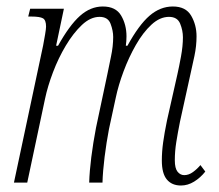

<svg xmlns="http://www.w3.org/2000/svg" viewBox="-20 -563 675 592"><path d="M538 9Q510 9 494.5 -9.5Q479 -28 479 -68Q479 -95 483 -124Q487 -153 495 -192L527 -334Q532 -356 538 -388.5Q544 -421 544 -448Q544 -469 535.5 -490Q527 -511 501 -511Q473 -511 447 -487Q421 -463 399 -424.5Q377 -386 361 -343Q345 -300 337 -262L316 -165Q308 -123 302.5 -79Q297 -35 296 0H255Q256 -35 261.5 -78.5Q267 -122 276 -169L311 -334Q315 -355 322 -387.5Q329 -420 329 -449Q329 -468 321 -489.5Q313 -511 287 -511Q259 -511 232.5 -486Q206 -461 183 -422.5Q160 -384 143.5 -340.5Q127 -297 119 -259L64 0H23L113 -423Q116 -439 119 -456.5Q122 -474 122 -481Q122 -501 112.5 -506.5Q103 -512 76 -512H67L73 -536H177L153 -422H159Q194 -485 226.5 -514Q259 -543 297 -543Q337 -543 353.5 -515Q370 -487 370 -451Q370 -444 369.5 -436.5Q369 -429 368 -422H373Q408 -486 441 -514.5Q474 -543 513 -543Q553 -543 569.5 -514.5Q586 -486 586 -451Q586 -421 579.5 -390.5Q573 -360 568 -338L535 -188Q528 -153 523.5 -124.5Q519 -96 519 -69Q519 -44 527.5 -33.5Q536 -23 548 -23Q562 -23 575 -32.5Q588 -42 598 -54L613 -34Q598 -15 578.5 -3Q559 9 538 9Z"/></svg>

Font: Noto Serif ExtraCondensed ExtraLight
Style: Italic
Weight: 200
Width: 2
Italic angle: -12°
Designer: Monotype Design Team
Foundry: Monotype Imaging Inc.
Version: Version 2.014; ttfautohint (v1.8.4.7-5d5b)